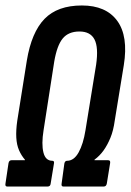

<svg xmlns="http://www.w3.org/2000/svg" viewBox="-20 -681 477 701"><path d="M6 0Q-2 0 0 -11L11 -85Q13 -96 22 -96H71V-98Q58 -113 49.5 -132.5Q41 -152 39.5 -178.5Q38 -205 43 -240L78 -460Q95 -563 142.5 -612Q190 -661 279 -661Q367 -661 408 -605Q449 -549 432 -443L399 -241Q394 -204 383 -177.5Q372 -151 358 -131.5Q344 -112 325 -98V-96H375Q384 -96 382 -85L370 -11Q368 0 359 0H211Q203 0 205 -11L215 -84Q217 -94 225 -94Q250 -94 267 -124.5Q284 -155 292 -205L331 -445Q340 -508 325 -537Q310 -566 270 -566Q230 -566 209 -540.5Q188 -515 178 -456L139 -205Q131 -155 138.5 -124.5Q146 -94 171 -94Q179 -94 177 -84L165 -11Q164 0 154 0Z"/></svg>

Font: Sofia Sans Extra Condensed
Style: Bold Italic
Weight: 700
Italic angle: -9°
Designer: Botio Nikoltchev, Ani Petrova
Foundry: lettersoup
Version: Version 4.101